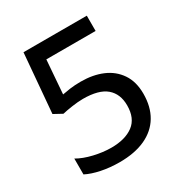

<svg xmlns="http://www.w3.org/2000/svg" viewBox="-187 -940 1033 1090"><g transform="rotate(-30 330.0 -395.0)"><path d="M284 12Q221 12 165 0.5Q109 -11 70 -31V-135Q111 -111 170.5 -97Q230 -83 284 -83Q375 -83 428 -122.5Q481 -162 481 -247Q481 -322 433 -363Q385 -404 281 -404Q250 -404 209 -398Q168 -392 144 -386L89 -416L122 -802H537V-702H214L197 -482Q216 -486 248 -490.5Q280 -495 320 -495Q399 -495 460.5 -469Q522 -443 558 -390Q594 -337 594 -258Q594 -173 558 -112.5Q522 -52 452.5 -20Q383 12 284 12Z"/></g></svg>

Font: Menbere
Style: Regular
Weight: 400
Designer: Aleme Tadesse
Foundry: Sorkin Type Co
Version: Version 1.000